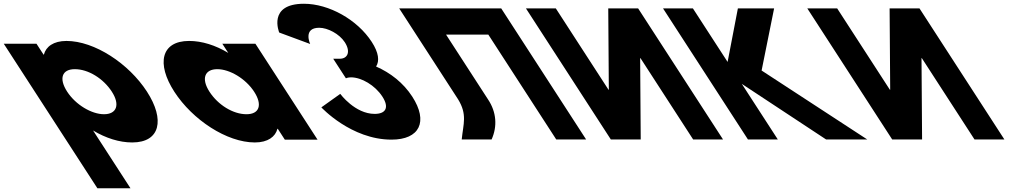

<svg xmlns="http://www.w3.org/2000/svg" viewBox="-280 -747 5468 1027"><path d="M506 -257C408.9 -407 225.5 -528 75.5 -528C5.5 -528 -34.4 -497 -45.2 -455H-47.2L-84.8 -513H-259.8L240.9 260H417.9L217.8 -49C286.3 -8 358.2 15 427.2 15C577.2 15 603.2 -107 506 -257ZM318 -257C364 -186 343.4 -136 276.4 -136C210.4 -136 125 -186 79 -257C33.7 -327 51.3 -377 120.3 -377C192.3 -377 272.7 -327 318 -257Z M652.7 -256C749.8 -106 933.2 15 1083.2 15C1153.2 15 1193.1 -16 1203.9 -58H1205.9L1243.5 0H1418.5L1086.2 -513H909.2L941 -464C872.4 -505 800.5 -528 731.5 -528C581.5 -528 555.5 -406 652.7 -256ZM840.7 -256C794.7 -327 815.3 -377 882.3 -377C948.3 -377 1033.7 -327 1079.7 -256C1125 -186 1107.4 -136 1038.4 -136C966.4 -136 886 -186 840.7 -256Z M1379 -511.8C1379 -511.8 1339 -598.5 1427.4 -598.5C1472.4 -598.5 1535 -566.2 1564.2 -521.2C1597.2 -470.2 1579.8 -432.8 1537.3 -432.8H1502.4L1570.2 -328.2C1570.2 -328.2 1580.5 -333.3 1597.5 -333.3C1653.6 -333.3 1726.1 -290.8 1765.2 -230.5C1803.8 -171 1782.7 -137.8 1724.1 -137.8C1618.7 -137.8 1540 -244.9 1540 -244.9L1438.9 -172.7C1438.9 -172.7 1598.2 -0.1 1814.1 -0.1C1964.6 -0.1 2012 -96.2 1925 -230.5C1877.1 -304.4 1807.6 -358 1731.7 -391.1C1750.7 -420.9 1745.9 -465.1 1708.4 -522.9C1631.3 -641.9 1479.4 -726.9 1345.9 -726.9C1149.6 -726.9 1213.5 -573 1213.5 -573Z M2330 -215.9 2105.9 -561.9H2332L2695.4 -0.9H2855.2L2401 -702.1H2241.2H2015.1H1855.3L2170.2 -215.9C2220.5 -134.3 2198.1 -85 2189.7 -0.9H2349.5C2380.8 -70.6 2376.3 -147.1 2330 -215.9Z M3145.8 -436.1H3144.1L3147.2 -0.9H2987.4L2533.2 -702.1H2693L2974.9 -266.9H2976.6L2973.5 -702.1H3133.3L3587.5 -0.9H3427.7Z M4359.1 -0.9 3793.8 -369.8 3860.7 -702.1H3666.9L3611.9 -415.7L3426.3 -702.1H3266.5L3720.8 -0.9H3880.6L3687.9 -298.4L4139 -0.9Z M4650.8 -436.1H4649.1L4652.2 -0.9H4492.4L4038.2 -702.1H4198L4479.9 -266.9H4481.6L4478.5 -702.1H4638.3L5092.5 -0.9H4932.7Z"/></svg>

Font: Hussar
Style: BdOpOblSeven
Weight: 700
Foundry: Cannot Into Space Fonts
Version: Version 2.00